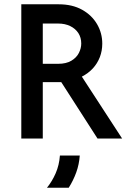

<svg xmlns="http://www.w3.org/2000/svg" viewBox="-20 -645 589 894"><path d="M79.2 0V-625H253.5Q316.7 -625 362.2 -599.7Q407.6 -574.3 431.9 -532.6Q456.2 -491 456.2 -441.7Q456.2 -408.3 444.8 -378.8Q433.3 -349.3 412.2 -326.4Q391 -303.5 361.1 -288.2L548.6 0H434L265.3 -262.5H179.2V0ZM179.2 -347.9H250.7Q288.2 -347.9 312.2 -362.2Q336.1 -376.4 347.2 -398.3Q358.3 -420.1 358.3 -442.4Q358.3 -470.1 344.8 -491Q331.2 -511.8 306.9 -523.6Q282.6 -535.4 250.7 -535.4H179.2ZM198.6 229.2Q222.9 199.3 239.2 161.8Q255.6 124.3 259 79.2H351.4Q348.6 120.1 335.1 157.6Q321.5 195.1 300 229.2Z"/></svg>

Font: Afacad Flux Medium
Style: Regular
Weight: 500
Designer: Kristian Moeller
Foundry: Dicotype
Version: Version 1.100